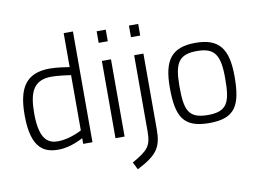

<svg xmlns="http://www.w3.org/2000/svg" viewBox="-93 -861 1655 1224"><g transform="rotate(-10 734.0 -248.5)"><path d="M235 -44C177 -44 115 -67 115 -244C115 -381 146 -457 265 -457C305 -457 369 -448 389 -445V-87C389 -87 311 -44 235 -44ZM389 -717V-497C370 -500 307 -510 263 -510C106 -510 53 -419 53 -244C53 -18 145 9 229 9C310 9 389 -37 389 -37V0H449V-717Z M657 -617V-692H598V-617ZM657 0V-500H598V0Z M867 -617V-692H807V-617ZM807 -10C807 88 785 112 680 172L704 220C834 153 867 108 867 -9V-500H807V-10Z M1205 -43C1075 -43 1057 -104 1057 -257C1057 -407 1090 -457 1205 -457C1319 -457 1353 -407 1353 -257C1353 -104 1334 -43 1205 -43ZM1205 -510C1050 -510 995 -434 995 -257C995 -68 1037 9 1205 9C1372 9 1414 -68 1414 -257C1414 -434 1359 -510 1205 -510Z"/></g></svg>

Font: RazerF5 Light
Style: Regular
Weight: 300
Foundry: Razer Inc.
Version: Version 2